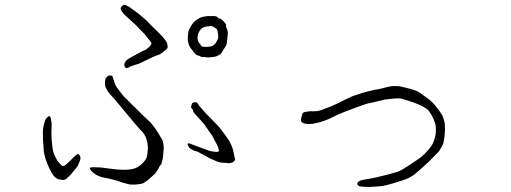

<svg xmlns="http://www.w3.org/2000/svg" viewBox="-20 -738 2040 766"><path d="M580 -250Q589 -240 601 -223Q606 -216 612 -206Q627 -181 628 -179Q634 -160 633 -144Q630 -113 630 -108Q629 -105 624 -84V-83Q623 -82 620 -79Q616 -75 613 -67Q610 -62 605 -54Q599 -45 592 -39Q565 -14 553 -8Q546 -4 525 -2Q514 -1 498 -2Q495 -3 474 -8L453 -15Q445 -18 436 -20Q420 -24 413 -26H412Q399 -28 388 -31Q379 -33 369 -38Q360 -42 356 -46Q347 -52 343 -58Q338 -65 338 -68Q340 -70 350 -71Q362 -71 381 -70Q399 -68 412 -66Q443 -62 444 -62Q473 -60 486 -61Q508 -62 522 -68Q534 -73 548 -86Q561 -99 565 -110Q569 -123 570 -146Q569 -191 546 -214Q538 -220 444 -334Q430 -351 428 -352Q424 -357 417 -364.5Q410 -372 404.5 -383.5Q399 -395 399 -399.5Q399 -404 399 -410.5Q399 -417 401 -423Q403 -429 408 -433Q413 -437 417.5 -437Q422 -437 425.5 -436Q429 -435 431 -427Q433 -419 437 -408Q441 -397 445 -391Q449 -385 462.5 -367.5Q476 -350 479.5 -347.5Q483 -345 498.5 -329Q514 -313 522 -306Q524 -304 548 -280Q575 -255 580 -250ZM542 -531 504 -510Q488 -500 486 -499Q483 -496 479 -490Q476 -485 476 -480Q476 -474 478 -471Q481 -467 484 -466Q486 -466 495 -469Q500 -474 518 -479Q535 -483 543 -488Q548 -490 582 -507Q598 -515 617 -521Q619 -522 628 -528Q635 -535 639 -537Q643 -539 648 -546Q649 -548 649 -551L647 -565Q646 -568 640 -577Q633 -587 627 -593Q607 -615 596 -624Q594 -626 578 -642Q569 -651 566 -655Q543 -675 532 -684Q531 -685 510 -700Q496 -711 491 -713Q481 -718 477 -718Q470 -718 466 -713Q460 -707 462 -701Q464 -694 474 -682Q475 -681 497 -661Q507 -652 523 -637Q539 -621 556 -603Q568 -588 575 -579Q583 -569 584 -566Q585 -565 583 -561Q581 -557 578 -554Q576 -551 571 -547Q565 -542 562 -540ZM807 -225Q797 -238 795 -242Q794 -244 771 -269Q751 -291 751 -292Q752 -300 743 -308Q741 -310 744 -319Q746 -324 747 -327Q748 -328 755 -330Q760 -331 766 -328Q770 -325 773 -318Q774 -316 802 -285Q836 -250 846 -240Q858 -228 886 -189Q895 -176 900 -165Q908 -149 909 -142L918 -102Q918 -99 912 -93Q910 -91 904 -89Q893 -86 891 -87Q889 -88 866 -89Q857 -89 848 -93Q834 -99 822 -104L781 -126Q771 -131 770 -132Q766 -134 758 -136Q752 -137 745 -142Q739 -145 735 -149Q732 -153 732 -154Q731 -156 729 -160Q727 -164 731 -166Q734 -167 746 -162Q762 -156 762 -156Q766 -155 797 -143Q817 -135 825 -134L844 -132Q852 -131 854 -138Q853 -138 850 -151Q848 -157 839 -173Q832 -186 826 -198Q813 -215 807 -225ZM229 -76Q232 -74 239 -78Q242 -80 252 -89Q258 -95 273 -110Q287 -123 290 -124Q293 -125 298 -118Q301 -114 301 -106Q301 -103 298 -95Q292 -79 288 -73L262 -41L245 -25Q237 -19 231 -20L218 -22Q196 -24 177 -66Q158 -107 155 -133Q152 -173 152 -174Q151 -178 151 -210Q151 -227 156 -245Q161 -261 163 -264Q167 -269 175 -275Q176 -276 178 -274Q180 -273 182 -269Q183 -265 184 -260Q185 -249 186 -248Q186 -245 186 -232Q185 -219 185 -210Q185 -203 186 -181Q188 -159 189 -152Q191 -136 194 -128Q198 -116 203 -108Q208 -98 212 -93Q224 -78 229 -76ZM822 -634Q817 -634 816 -634L815 -633Q796 -633 785 -625Q768 -609 768 -587Q768 -579 771 -572Q773 -569 781 -558Q784 -553 788 -552Q792 -551 801 -551Q803 -551 804 -551Q819 -551 828 -555Q837 -560 844 -572Q850 -582 850.5 -587.5Q851 -593 851 -594Q851 -596 848 -615Q847 -623 833 -630Q827 -633 825 -634Q823 -634 822 -634ZM732 -614Q743 -641 759 -655Q774 -667 790 -671Q811 -675 818 -674Q822 -673 827 -674Q844 -675 849 -668Q850 -666 852 -665Q854 -664 857 -664Q862 -663 871 -654Q882 -643 882 -638V-633Q882 -631 883 -630Q884 -625 885 -623Q888 -620 889 -607Q889 -603 888 -594Q884 -565 884 -561Q883 -557 871 -539Q863 -524 858 -521Q841 -511 833 -511Q815 -509 814 -509Q812 -508 799 -510L783 -511Q781 -513 769 -517Q763 -519 760 -522L753 -530Q737 -549 734 -558Q729 -572 729 -582Q729 -586 729 -587Q731 -611 732 -614Z M1731 -298Q1742 -282 1744 -279Q1749 -269 1752 -256Q1755 -247 1755 -234Q1756 -224 1755 -213Q1755 -207 1753 -191Q1750 -170 1749 -167Q1741 -148 1731 -134Q1723 -125 1690 -92Q1684 -87 1651 -57Q1634 -42 1631 -40Q1613 -28 1599 -23Q1587 -18 1546 -6Q1516 3 1506 4Q1490 6 1452 8Q1439 8 1428 7Q1414 6 1412 4Q1403 -2 1406 -8Q1409 -15 1422 -19Q1424 -20 1454 -25Q1470 -28 1480 -30Q1511 -37 1525 -41Q1563 -51 1573.5 -55.5Q1584 -60 1619.5 -83.5Q1655 -107 1663 -114Q1687 -135 1703 -159Q1711 -172 1717 -196Q1719 -202 1719 -221Q1719 -235 1717 -243Q1715 -250 1710 -262Q1706 -272 1701 -280Q1692 -295 1687 -300Q1683 -304 1671 -311Q1659 -318 1648 -322Q1634 -328 1612 -335Q1584 -344 1580 -345Q1571 -346 1554 -345Q1533 -343 1516 -341Q1511 -340 1479 -332Q1440 -324 1440 -323Q1432 -321 1376 -300Q1347 -289 1324 -279Q1317 -276 1296 -265Q1290 -262 1276 -257Q1259 -251 1250 -249Q1238 -246 1227 -244Q1216 -243 1209 -243Q1196 -244 1190 -247Q1181 -251 1181 -257Q1180 -262 1185 -280Q1187 -287 1189 -288Q1193 -291 1201 -292Q1204 -293 1218 -294Q1227 -294 1234 -294Q1244 -295 1248 -295Q1265 -299 1278 -305Q1296 -311 1326 -325Q1333 -329 1360 -342Q1383 -353 1388 -355Q1389 -355 1407 -361Q1417 -364 1428 -368Q1446 -373 1451 -374Q1451 -374 1475 -380Q1486 -381 1500.5 -384.5Q1515 -388 1526 -391Q1539 -394 1548.5 -394.5Q1558 -395 1573 -394Q1580 -393 1595 -389Q1609 -386 1619 -383Q1641 -376 1645 -374Q1655 -369 1670 -357Q1674 -354 1688 -344Q1701 -335 1714 -320Q1717 -317 1731 -298Z"/></svg>

Font: ToneOZ-Tsuipita-TC
Style: Tsuipita-TC
Weight: 400
Designer: :Jeffrey Xuan (Chih-Lin Hsuan)  :
Foundry: jeffreyx@gmail.com, cjkFonts.io
Version: Version 0.24071